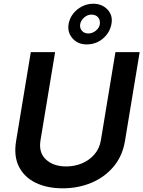

<svg xmlns="http://www.w3.org/2000/svg" viewBox="-20 -1010 777 1041"><path d="M605.8 -727.3H737.2L657.7 -246.4Q644.2 -164.1 595.7 -106.5Q547.2 -49 475.5 -19Q403.8 11 320 11Q235.4 11 173.5 -19Q111.5 -49 82.6 -106.5Q53.6 -164.1 67.5 -246.4L147 -727.3H278.8L199.6 -249.6Q188.6 -182.2 229.4 -144.9Q270.2 -107.6 338.8 -107.6Q384.6 -107.6 424.7 -124.5Q464.8 -141.3 492.2 -173.1Q519.5 -204.9 527 -249.6ZM449.6 -769.2Q402.3 -769.2 373.4 -801.7Q344.5 -834.2 351.9 -879.6Q356.9 -910.2 376.2 -935.2Q395.6 -960.2 424.4 -975Q453.1 -989.7 485.1 -989.7Q533.7 -989.7 563.4 -957.7Q593 -925.8 584.2 -879.6Q575.3 -832.4 538 -800.8Q500.7 -769.2 449.6 -769.2ZM459.2 -828.5Q480.8 -828.5 499.8 -843.8Q518.8 -859 521.3 -879.6Q524.1 -902 511.5 -916.4Q498.9 -930.8 475.5 -930.8Q454.5 -930.8 436.6 -915.3Q418.7 -899.9 414.8 -879.6Q411.2 -858.3 424 -843.4Q436.8 -828.5 459.2 -828.5Z"/></svg>

Font: Inter UI Semi Bold
Style: Italic
Weight: 600
Italic angle: -9.39999°
Designer: Rasmus Andersson
Foundry: rsms
Version: 3.2;8d6f07862